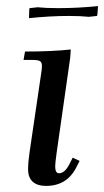

<svg xmlns="http://www.w3.org/2000/svg" viewBox="-20 -610 345 637"><path d="M58.1 -411.1 63 -439Q151.4 -439 214.8 -445.8L212.9 -418L168 -104Q163.1 -68.8 163.1 -58.1Q163.1 -35.2 175.8 -35.2Q194.8 -35.2 210 -64.9L221.2 -86.9L244.1 -76.2L232.9 -54.2Q201.7 6.8 132.8 6.8Q104 6.8 88.6 -7.1Q73.2 -21 73.2 -47.9Q73.2 -71.8 78.1 -105L116.2 -363.8Q119.1 -380.9 119.1 -391.1Q119.1 -402.8 112.8 -407Q106.4 -411.1 88.9 -411.1ZM76.2 -549.8 77.1 -578.1 78.1 -583 105 -585.9Q131.8 -583 172.9 -583Q238.3 -583 305.2 -589.8L303.2 -562L301.8 -557.1L274.9 -554.2Q248 -557.1 208 -557.1Q147.5 -557.1 76.2 -549.8Z"/></svg>

Font: Dihjauti S
Style: Bold Italic
Weight: 700
Italic angle: -9°
Designer: T. Christopher White
Version: Version 3.0.0